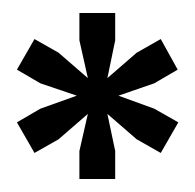

<svg xmlns="http://www.w3.org/2000/svg" viewBox="-20 -749 299 295"><path d="M102 -474V-517L115 -574L70 -535L33 -514L6 -561L42 -582L98 -602L42 -621L6 -642L33 -689L70 -668L115 -629L102 -687V-729H157V-687L145 -629L190 -668L227 -689L253 -642L217 -621L162 -602L217 -582L254 -561L227 -514L190 -535L145 -574L157 -517V-474Z"/></svg>

Font: Mona Sans Condensed
Style: Bold
Weight: 700
Width: 3
Designer: Deni Anggara
Foundry: GitHub
Version: Version 2.000